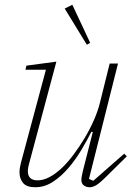

<svg xmlns="http://www.w3.org/2000/svg" viewBox="-20 -775 577 807"><path d="M128 12Q92 12 77 -6Q62 -24 62 -51Q62 -68 68 -91L173 -482H87L91 -499L217 -516L102 -86Q97 -68 97 -56Q97 -17 138 -17Q185 -17 241 -70Q265 -93 289 -125Q313 -157 335 -193.5Q357 -230 374 -268.5Q391 -307 400 -343L441 -508H476L354 -23L372 -15L502 -129L513 -118L429 -35Q400 -6 385 3Q370 12 357 12Q343 12 332.5 4.5Q322 -3 322 -20Q322 -26 324 -36Q326 -46 328 -55L370 -220L364 -221Q347 -187 323 -146.5Q299 -106 269 -70.5Q239 -35 203.5 -11.5Q168 12 128 12ZM252 -739 284 -755 359 -595 345 -587Z"/></svg>

Font: IBM Plex Serif ExtLt
Style: Italic
Weight: 200
Italic angle: -14°
Designer: Mike Abbink, Paul van der Laan, Pieter van Rosmalen
Foundry: Bold Monday
Version: Version 3.001